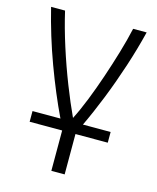

<svg xmlns="http://www.w3.org/2000/svg" viewBox="-107 -591 694 850"><g transform="rotate(15 240.0 -165.5)"><path d="M210 185V0H61V-49H189Q141 -149 96.5 -269.5Q52 -390 21 -516H85Q102 -442 128 -360.5Q154 -279 184 -202.5Q214 -126 242 -66Q264 -109 286 -164.5Q308 -220 328.5 -280.5Q349 -341 367 -401.5Q385 -462 397 -516H459Q439 -435 412 -352.5Q385 -270 354 -192Q323 -114 292 -49H419V0H271V185Z"/></g></svg>

Font: Ubuntu Sans Light
Style: Regular
Weight: 300
Designer: Dalton Maag Ltd
Foundry: Dalton Maag Ltd
Version: Version 1.006; ttfautohint (v1.8.4.7-5d5b)